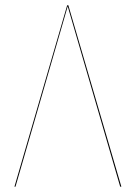

<svg xmlns="http://www.w3.org/2000/svg" viewBox="-20 -700 509 720"><path d="M236.3 -680.2 435.1 0H430.7L233.9 -676.3L38.1 0H34.2L231.9 -680.2Z"/></svg>

Font: Fira Sans Compressed Four
Style: Regular
Weight: 100
Width: 1
Designer: Carrois Corporate & Edenspiekermann AG
Foundry: Carrois Corporate GbR & Edenspiekermann AG
Version: Version 4.203;PS 004.203;hotconv 1.0.88;makeotf.lib2.5.64775